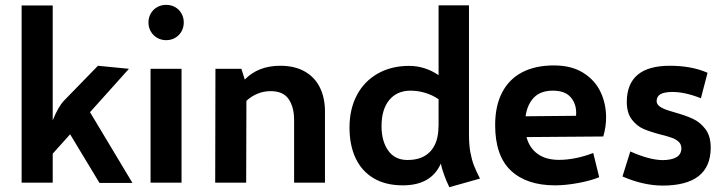

<svg xmlns="http://www.w3.org/2000/svg" viewBox="-20 -763 3019 802"><path d="M272.9 -202.1 200.2 -121.1V0H70.3V-740.2H200.2V-260.3Q223.1 -317.4 248 -343.3L389.2 -488.3L518.6 -475.6L356 -294.4L533.2 1H395.5Z M600.1 -669.4Q600.1 -689.9 609.9 -706.8Q619.6 -723.6 636.5 -733.2Q653.3 -742.7 674.3 -742.7Q694.8 -742.7 711.7 -733.2Q728.5 -723.6 738 -706.8Q747.6 -689.9 747.6 -669.4Q747.6 -648.4 738 -631.6Q728.5 -614.7 711.7 -605Q694.8 -595.2 674.3 -595.2Q653.3 -595.2 636.5 -605Q619.6 -614.7 609.9 -631.6Q600.1 -648.4 600.1 -669.4ZM608.9 -475.6H738.3V0H608.9Z M1337.4 -297.9V0H1208.5V-262.2Q1208.5 -315.4 1185.8 -348.9Q1163.1 -382.3 1110.8 -382.3Q1082 -382.3 1056.2 -371.8Q1030.3 -361.3 1009.3 -341.8L1008.3 0H878.9L879.9 -475.6H988.3L1002.4 -430.7Q1058.6 -488.3 1150.4 -488.3Q1211.9 -488.3 1253.9 -463.9Q1295.9 -439.5 1316.7 -396.5Q1337.4 -353.5 1337.4 -297.9Z M1856.9 19Q1831.5 -33.7 1821.3 -79.6Q1781.2 11.2 1662.6 11.2Q1590.3 11.2 1540.5 -18.6Q1490.7 -48.3 1465.3 -102.5Q1439.9 -156.7 1439.9 -230.5Q1439.9 -307.1 1470.7 -365.5Q1501.5 -423.8 1558.1 -455.8Q1614.7 -487.8 1689 -487.8Q1754.4 -487.8 1812 -449.2V-740.7H1939V-200.2Q1939 -157.7 1944.8 -126.5Q1950.7 -95.2 1959.7 -71.8Q1968.8 -48.3 1984.9 -17.1ZM1811.5 -234.4 1812 -233.9V-348.6Q1786.1 -366.2 1755.9 -375.2Q1725.6 -384.3 1695.3 -384.3Q1638.2 -384.3 1606 -345.2Q1573.7 -306.2 1573.7 -235.8Q1573.7 -173.3 1601.6 -134Q1629.4 -94.7 1682.1 -94.7Q1745.1 -94.7 1778.3 -131.3Q1811.5 -168 1811.5 -234.4Z M2511.7 -272.5Q2511.7 -233.4 2500 -192.9L2179.2 -190.4Q2191.4 -145 2225.8 -120.1Q2260.3 -95.2 2315.4 -95.2Q2348.1 -95.2 2384.8 -102.5Q2421.4 -109.9 2458 -124L2482.9 -22.9Q2448.2 -8.3 2395 1.5Q2341.8 11.2 2298.3 11.2Q2179.7 11.2 2114 -50.5Q2048.3 -112.3 2048.3 -240.7Q2048.3 -320.8 2077.4 -376.7Q2106.4 -432.6 2161.4 -461.2Q2216.3 -489.7 2293.5 -489.7Q2366.7 -489.7 2415.8 -459.2Q2464.8 -428.7 2488.3 -379.4Q2511.7 -330.1 2511.7 -272.5ZM2386.7 -292Q2386.7 -331.1 2363 -357.7Q2339.4 -384.3 2289.1 -384.3Q2238.3 -384.3 2210.4 -355.7Q2182.6 -327.1 2175.3 -277.3L2386.2 -279.3Q2386.7 -283.7 2386.7 -292Z M2580.1 -25.9 2612.8 -130.4Q2691.4 -95.2 2747.1 -94.2Q2825.7 -94.7 2826.2 -143.1Q2826.2 -160.2 2814.9 -170.7Q2803.7 -181.2 2786.9 -187.3Q2770 -193.4 2740.7 -200.7Q2695.8 -212.4 2667.7 -224.6Q2639.6 -236.8 2618.9 -264.2Q2598.1 -291.5 2598.1 -338.4Q2599.6 -488.3 2777.8 -488.3Q2869.1 -488.3 2935.5 -459L2907.7 -352.5Q2842.3 -378.9 2787.6 -378.9Q2755.4 -378.4 2739.7 -370.1Q2724.1 -361.8 2722.7 -341.8Q2722.7 -329.6 2732.4 -321Q2742.2 -312.5 2756.8 -306.9Q2771.5 -301.3 2798.3 -293.5Q2843.8 -280.8 2874 -266.8Q2904.3 -252.9 2926.5 -223.9Q2948.7 -194.8 2948.7 -146.5Q2948.7 12.2 2747.1 12.2Q2666.5 11.7 2580.1 -25.9Z"/></svg>

Font: Selawik Semibold
Style: Regular
Weight: 600
Designer: Aaron Bell
Foundry: Microsoft Corporation
Version: Version 1.01